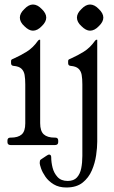

<svg xmlns="http://www.w3.org/2000/svg" viewBox="-20 -643 506 851"><path d="M225 -33Q238 -33 238 -20V-13Q238 0 223 0H28Q13 0 13 -13V-20Q13 -33 26 -33H28Q60 -33 76 -47Q92 -61 92 -96V-269Q92 -294 89 -311Q86 -328 75 -338.5Q64 -349 40 -351Q29 -352 29 -363V-373Q29 -378 33 -380Q37 -382 42 -384Q71 -397 98.5 -414Q126 -431 148 -462Q152 -467 155 -467H156Q158 -467 158 -466V-97Q158 -62 174 -47.5Q190 -33 222 -33ZM126 -623Q146 -623 165 -603Q185 -584 185 -565Q185 -546 165 -527Q146 -507 126 -507Q108 -507 88 -527Q68 -545 68 -565Q68 -584 88 -603Q107 -623 126 -623ZM411 -15Q411 11 406 45.5Q401 80 387 112.5Q373 145 346 166.5Q319 188 274 188Q241 188 218 174Q195 160 181.5 140.5Q168 121 162 103.5Q156 86 156 80Q156 75 157 70Q158 65 164 62L185 48Q194 42 197 42Q207 42 207 54Q207 76 213 100Q219 124 235 141.5Q251 159 280 159Q307 159 321 143.5Q335 128 340 103Q345 78 345 48V-269Q345 -294 342 -311Q339 -328 328 -338.5Q317 -349 293 -351Q282 -352 282 -363V-373Q282 -378 286 -380Q290 -382 295 -384Q324 -397 351.5 -414Q379 -431 401 -462Q405 -467 408 -467H409Q411 -467 411 -466ZM379 -623Q399 -623 418 -603Q438 -584 438 -565Q438 -546 418 -527Q399 -507 379 -507Q361 -507 341 -527Q321 -545 321 -565Q321 -584 341 -603Q360 -623 379 -623Z"/></svg>

Font: Young Serif Light
Style: Regular
Weight: 300
Designer: Bastien Sozeau
Foundry: NBR — Bastien Sozeau
Version: Version 5.001